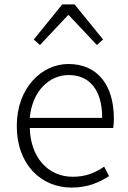

<svg xmlns="http://www.w3.org/2000/svg" viewBox="-20 -837 578 870"><path d="M304 13C381 13 431 -12 474 -39L452 -82C412 -54 367 -36 310 -36C195 -36 118 -127 115 -257H493C495 -270 496 -284 496 -299C496 -455 419 -547 290 -547C169 -547 56 -439 56 -266C56 -91 167 13 304 13ZM115 -303C126 -425 204 -497 291 -497C384 -497 443 -432 443 -303ZM133 -658 161 -633 288 -768H292L419 -633L447 -658L318 -817H262Z"/></svg>

Font: Genne Gothic Light
Style: Regular
Weight: 300
Designer: Ryoko NISHIZUKA (kana & ideographs); Paul D. Hunt (Latin, Greek & Cyrillic); Wenlong ZHANG (bopomofo); Sandoll Communica
Foundry: Adobe Systems Incorporated
Version: Version 1.004;PS 1.004;hotconv 16.6.51;makeotf.lib2.5.65220